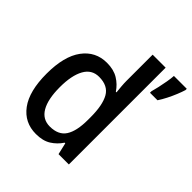

<svg xmlns="http://www.w3.org/2000/svg" viewBox="-204 -908 1066 1066"><g transform="rotate(45 328.5 -375.0)"><path d="M242 10Q152 10 99.5 -61Q47 -132 47 -269Q47 -406 100 -477.5Q153 -549 242 -549Q295 -549 331 -527Q367 -505 390 -470H395Q393 -488 391 -512Q389 -536 389 -555V-760H491V0H410L394 -69H389Q366 -34 331 -12Q296 10 242 10ZM267 -74Q334 -74 362.5 -118Q391 -162 391 -250V-271Q391 -366 363.5 -414.5Q336 -463 266 -463Q209 -463 180.5 -411.5Q152 -360 152 -268Q152 -174 181 -124Q210 -74 267 -74ZM657 -750Q651 -730 640 -703Q629 -676 615 -648.5Q601 -621 587 -600H528V-612Q533 -629 539 -656Q545 -683 550 -711.5Q555 -740 556 -760H657Z"/></g></svg>

Font: Noto Sans Tamil SemiCondensed Medium
Style: Regular
Weight: 500
Width: 4
Designer: Jelle Bosma - Monotype Design Team
Foundry: Monotype Imaging Inc.
Version: Version 2.004; ttfautohint (v1.8.4.7-5d5b)